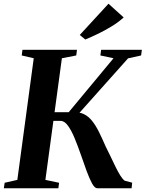

<svg xmlns="http://www.w3.org/2000/svg" viewBox="-28 -1010 780 1030"><path d="M494 0Q480 0 465.8 -26Q451.5 -52 436.5 -93.2Q421.5 -134.5 405.5 -180.8Q389.5 -227 372.5 -268.2Q355.5 -309.5 336.8 -335.5Q318 -361.5 297 -361.5H207.5L213 -408H340.5L581 -697.5L510.5 -712.5L514.5 -743H733L729 -712.5L659 -697L360 -362L368 -406.5Q400 -409 423.2 -397.2Q446.5 -385.5 465.8 -361.8Q485 -338 502.2 -303.5Q519.5 -269 538.5 -225Q551.5 -199.5 565 -171Q578.5 -142.5 591.5 -115.8Q604.5 -89 617 -69Q629.5 -49 641 -40.5L681 -30L678 0ZM-7.5 0 -3 -29.5 65 -45 153 -697.5 88.5 -712.5 92.5 -743H385L381 -712.5L304 -697.5L215.5 -45L289 -29.5L285 0ZM429.5 -798 400 -822.5 554 -990 635.5 -916.5Q607 -890.5 571.2 -868.8Q535.5 -847 498.8 -829.2Q462 -811.5 429.5 -798Z"/></svg>

Font: Merriweather 96pt
Style: Bold Italic
Weight: 700
Italic angle: -7.8°
Version: Version 2.101